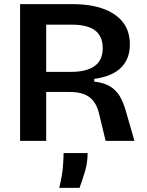

<svg xmlns="http://www.w3.org/2000/svg" viewBox="-20 -680 708 927"><path d="M77 0V-660H332Q384 -660 427.5 -651.5Q471 -643 504 -627Q537 -611 560.5 -587.5Q584 -564 595.5 -533.5Q607 -503 607 -466Q607 -431 596.5 -403Q586 -375 564.5 -353.5Q543 -332 510.5 -318.5Q478 -305 435 -299V-286Q481 -281 510.5 -263.5Q540 -246 558 -216Q576 -186 589 -139L629 0H490L459 -128Q450 -168 431.5 -191.5Q413 -215 385 -225.5Q357 -236 317 -236H203V0ZM203 -333H323Q397 -333 436.5 -361Q476 -389 476 -447Q476 -505 439 -533Q402 -561 325 -561H203ZM266 227Q281 164 284 123.5Q287 83 287 59H403Q403 106 390 149Q377 192 364 227Z"/></svg>

Font: Bricolage Grotesque 16pt SemiBold
Style: Regular
Weight: 600
Version: Version 1.001;gftools[0.9.33.dev8+g029e19f]